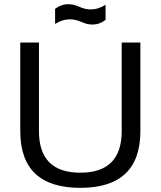

<svg xmlns="http://www.w3.org/2000/svg" viewBox="-20 -904 777 929"><path d="M78.1 -269.5V-698.2H168.5V-269.5Q168.5 -68.4 368.7 -68.4Q568.8 -68.4 568.8 -269.5V-698.2H659.2V-269.5Q659.2 4.9 368.7 4.9Q78.1 4.9 78.1 -269.5ZM246.6 -861.3Q275.9 -883.8 310.1 -883.8Q335.4 -883.8 363.8 -871.1Q392.1 -858.4 419.4 -858.4Q456.1 -858.4 490.7 -880.9V-807.6Q461.4 -785.2 427.2 -785.2Q401.9 -785.2 373.5 -797.9Q345.2 -810.5 317.9 -810.5Q281.2 -810.5 246.6 -788.1Z"/></svg>

Font: Voltera
Style: Regular
Weight: 400
Designer: Bernd Montag
Version: Version 1.301